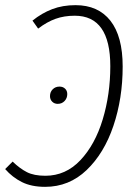

<svg xmlns="http://www.w3.org/2000/svg" viewBox="-30 -714 532 745"><path d="M-10 -58 19 -87Q47 -60 74.5 -46Q102 -32 146 -32Q225 -32 282 -92.5Q339 -153 368.5 -250.5Q398 -348 398 -457Q398 -653 260 -653Q219 -653 185.5 -641Q152 -629 118 -603L96 -634Q132 -663 172.5 -678.5Q213 -694 263 -694Q351 -694 398.5 -633.5Q446 -573 446 -456Q446 -332 410 -225.5Q374 -119 306 -54Q238 11 145 11Q92 11 55 -7.5Q18 -26 -10 -58ZM164 -341Q164 -357 174.5 -367.5Q185 -378 201 -378Q214 -378 222.5 -370Q231 -362 231 -349Q231 -333 220.5 -322Q210 -311 194 -311Q181 -311 172.5 -319.5Q164 -328 164 -341Z"/></svg>

Font: Fira Sans Extra Condensed ExtraLight
Style: Italic
Weight: 275
Width: 3
Italic angle: -8°
Designer: Carrois Corporate & Edenspiekermann AG
Foundry: Carrois Corporate GbR & Edenspiekermann AG
Version: Version 4.203